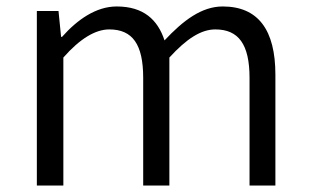

<svg xmlns="http://www.w3.org/2000/svg" viewBox="-20 -574 960 594"><path d="M94 0H176V-396C227 -454 275 -483 318 -483C390 -483 423 -437 423 -333V0H504V-396C557 -454 602 -483 646 -483C718 -483 752 -437 752 -333V0H832V-343C832 -481 779 -554 669 -554C604 -554 547 -511 489 -449C468 -513 424 -554 341 -554C277 -554 219 -513 172 -460H169L161 -540H94Z"/></svg>

Font: Noto Sans KR DemiLight
Style: Regular
Weight: 350
Designer: Ryoko NISHIZUKA 西塚涼子 (kana, bopomofo & ideographs); Paul D. Hunt (Latin, Greek & Cyrillic); Sandoll Communications 산돌커뮤니
Foundry: Adobe
Version: Version 2.004;hotconv 1.0.118;makeotfexe 2.5.65603